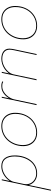

<svg xmlns="http://www.w3.org/2000/svg" viewBox="1047 -1625 796 2930"><g transform="rotate(-90 1445.0 -160.0)"><path d="M0 218.5 159 -531H174L15 218.5ZM263 8.5Q210 8.5 169.5 -13.8Q129 -36 106.2 -73.2Q83.5 -110.5 83.5 -155.5Q83.5 -168 85.5 -180.8Q87.5 -193.5 88 -195H102.5Q102 -192.5 100.5 -181Q99 -169.5 99 -158Q99 -116 120 -81.2Q141 -46.5 178.2 -26Q215.5 -5.5 263 -5.5Q324.5 -5.5 372.8 -31.8Q421 -58 454.2 -103.5Q487.5 -149 505 -207.8Q522.5 -266.5 522.5 -331.5Q522.5 -421 487 -472.2Q451.5 -523.5 373 -523.5Q319 -523.5 267.8 -497.5Q216.5 -471.5 179.8 -429.2Q143 -387 132.5 -337.5H118.5Q130 -390.5 167.5 -436Q205 -481.5 259 -509.5Q313 -537.5 373 -537.5Q458.5 -537.5 498.2 -482.8Q538 -428 538 -332Q538 -263 519.2 -201.5Q500.5 -140 465 -92.8Q429.5 -45.5 378.5 -18.5Q327.5 8.5 263 8.5Z M886.5 8.5Q822.5 8.5 776.2 -18.2Q730 -45 705 -92.5Q680 -140 680 -203Q680 -272.5 702.8 -333.2Q725.5 -394 766.5 -439.8Q807.5 -485.5 863.8 -511.5Q920 -537.5 986.5 -537.5Q1051 -537.5 1096.2 -509.8Q1141.5 -482 1165 -434.8Q1188.5 -387.5 1188.5 -328.5Q1188.5 -254.5 1165.5 -192.8Q1142.5 -131 1101.5 -86Q1060.5 -41 1005.5 -16.2Q950.5 8.5 886.5 8.5ZM886.5 -5.5Q967 -5.5 1031.8 -46Q1096.5 -86.5 1134.5 -158.5Q1172.5 -230.5 1172.5 -325Q1172.5 -382 1151 -426.8Q1129.5 -471.5 1088 -497.5Q1046.5 -523.5 986.5 -523.5Q923.5 -523.5 870.2 -498.8Q817 -474 778 -430Q739 -386 717.5 -328.8Q696 -271.5 696 -206Q696 -117.5 746.2 -61.5Q796.5 -5.5 886.5 -5.5Z M1306 0 1418.5 -531H1433.5L1403.5 -388H1395Q1401.5 -404 1416.5 -428.8Q1431.5 -453.5 1456.2 -478.5Q1481 -503.5 1515.8 -520.5Q1550.5 -537.5 1596 -537.5Q1627.5 -537.5 1646.2 -531.5Q1665 -525.5 1670 -522L1660.5 -509Q1655.5 -512.5 1641.2 -518Q1627 -523.5 1595.5 -523.5Q1552.5 -523.5 1517.8 -505Q1483 -486.5 1457.2 -458Q1431.5 -429.5 1415.5 -399.2Q1399.5 -369 1394.5 -345.5L1321 0Z M2070.5 0 2143 -342Q2148.5 -369.5 2150.2 -383.8Q2152 -398 2152 -412.5Q2152 -464.5 2115 -494Q2078 -523.5 2011 -523.5Q1962 -523.5 1911.2 -500.5Q1860.5 -477.5 1822.5 -437.2Q1784.5 -397 1773.5 -345L1760.5 -350.5Q1770.5 -394.5 1796.5 -429Q1822.5 -463.5 1858.2 -487.8Q1894 -512 1934 -524.8Q1974 -537.5 2012 -537.5Q2082.5 -537.5 2125 -506Q2167.5 -474.5 2167.5 -414Q2167.5 -395.5 2164 -375Q2160.5 -354.5 2158 -342L2085.5 0ZM1685.5 0 1798.5 -531H1813.5L1700.5 0Z M2516.5 8.5Q2452.5 8.5 2406.2 -18.2Q2360 -45 2335 -92.5Q2310 -140 2310 -203Q2310 -272.5 2332.8 -333.2Q2355.5 -394 2396.5 -439.8Q2437.5 -485.5 2493.8 -511.5Q2550 -537.5 2616.5 -537.5Q2681 -537.5 2726.2 -509.8Q2771.5 -482 2795 -434.8Q2818.5 -387.5 2818.5 -328.5Q2818.5 -254.5 2795.5 -192.8Q2772.5 -131 2731.5 -86Q2690.5 -41 2635.5 -16.2Q2580.5 8.5 2516.5 8.5ZM2516.5 -5.5Q2597 -5.5 2661.8 -46Q2726.5 -86.5 2764.5 -158.5Q2802.5 -230.5 2802.5 -325Q2802.5 -382 2781 -426.8Q2759.5 -471.5 2718 -497.5Q2676.5 -523.5 2616.5 -523.5Q2553.5 -523.5 2500.2 -498.8Q2447 -474 2408 -430Q2369 -386 2347.5 -328.8Q2326 -271.5 2326 -206Q2326 -117.5 2376.2 -61.5Q2426.5 -5.5 2516.5 -5.5Z"/></g></svg>

Font: Epilogue Thin
Style: Italic
Weight: 250
Italic angle: -12°
Designer: Tyler Finck
Foundry: Etcetera Type Co
Version: Version 2.112